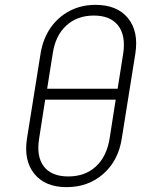

<svg xmlns="http://www.w3.org/2000/svg" viewBox="-20 -760 640 790"><path d="M254 10Q166 10 121.5 -44.5Q77 -99 91 -190L147 -540Q157 -601 188 -645.5Q219 -690 266.5 -715Q314 -740 373 -740Q462 -740 506.5 -685.5Q551 -631 537 -540L481 -190Q467 -99 405 -44.5Q343 10 254 10ZM174 -395H464L487 -540Q498 -614 466 -655Q434 -696 366 -696Q298 -696 253 -655Q208 -614 197 -540ZM261 -34Q330 -34 374.5 -75Q419 -116 431 -190L456 -350H166L141 -190Q129 -116 160.5 -75Q192 -34 261 -34Z"/></svg>

Font: NKDuy Mono Thin
Style: Italic
Weight: 100
Italic angle: -9°
Monospace: yes
Designer: NKDuy
Foundry: NKDuy
Version: Version 2.251; ttfautohint (v1.8.4.7-5d5b)